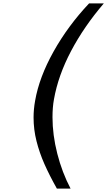

<svg xmlns="http://www.w3.org/2000/svg" viewBox="-20 -855 640 1121"><path d="M176 -169Q176 -217 185 -267Q209 -404.5 293 -554.5Q377 -704.5 500 -835H586Q470 -699.5 394.8 -556.8Q319.5 -414 295 -275Q286.5 -228.5 286.5 -170.5Q286.5 -67.5 314.5 42.2Q342.5 152 392 246H312Q268.5 168.5 239.5 103Q210.5 37.5 193.2 -30.8Q176 -99 176 -169Z"/></svg>

Font: JuliaMono MediumItalic
Style: Regular
Weight: 500
Italic angle: -9°
Monospace: yes
Designer: cormullion
Foundry: corm
Version: Version 0.049; ttfautohint (v1.8.4)